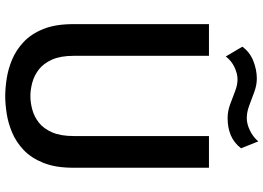

<svg xmlns="http://www.w3.org/2000/svg" viewBox="-157 -842 1010 736"><g transform="rotate(90 348.0 -474.0)"><path d="M349 11Q319 11 282.2 5.5Q245.5 0 208.8 -15.2Q172 -30.5 141 -59.5Q110 -88.5 91.2 -135Q72.5 -181.5 72.5 -249.5V-770H194V-251.5Q194 -201 208.5 -168.5Q223 -136 246.2 -118Q269.5 -100 296.5 -92.8Q323.5 -85.5 349 -85.5Q373.5 -85.5 400.2 -92.8Q427 -100 450 -118Q473 -136 487.2 -168.5Q501.5 -201 501.5 -251.5V-770H623V-249.5Q623 -181.5 604.2 -135Q585.5 -88.5 554.8 -59.5Q524 -30.5 487.5 -15.2Q451 0 414.5 5.5Q378 11 349 11ZM196.5 -834.5 159 -898Q179.5 -926.5 213.5 -940Q247.5 -953.5 281 -953.5Q306 -953.5 332 -944Q358 -934.5 383.5 -924.8Q409 -915 433.5 -915Q455 -915 480 -927Q505 -939 522 -959L548.5 -893Q527 -865.5 498 -853.5Q469 -841.5 433 -841.5Q406.5 -841.5 380.5 -851Q354.5 -860.5 330.2 -870Q306 -879.5 284 -879.5Q262.5 -879.5 237.5 -867.8Q212.5 -856 196.5 -834.5Z"/></g></svg>

Font: Junction SemiBold
Style: Regular
Weight: 600
Designer: Caroline Hadilaksono
Foundry: Caroline Hadilaksono, Tyler Finck, The League of Moveable Type
Version: Version 2.000; ttfautohint (v1.8.3)